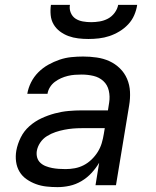

<svg xmlns="http://www.w3.org/2000/svg" viewBox="-20 -760 640 788"><path d="M216 8Q193 8 170.5 5.5Q148 3 127.5 -4.5Q107 -12 89 -24.5Q71 -37 60 -55.5Q49 -74 46 -96.5Q43 -119 47 -142Q52 -169 65 -195.5Q78 -222 100.5 -242Q123 -262 150 -274.5Q177 -287 205 -294.5Q233 -302 261 -304.5Q289 -307 316 -307H423L428 -339Q432 -364 426.5 -388Q421 -412 404 -427.5Q387 -443 363.5 -448.5Q340 -454 315 -454Q301 -454 287 -453Q273 -452 258.5 -448.5Q244 -445 230.5 -439Q217 -433 205 -424Q193 -415 185 -402Q177 -389 175 -375H92Q96 -399 107.5 -422Q119 -445 137.5 -463.5Q156 -482 178.5 -494.5Q201 -507 224.5 -515Q248 -523 272.5 -525.5Q297 -528 321 -528Q349 -528 377 -524Q405 -520 429 -509Q453 -498 472 -479.5Q491 -461 501.5 -436.5Q512 -412 513.5 -384Q515 -356 510 -327L456 0H372L387 -92Q374 -70 355.5 -50Q337 -30 314 -16.5Q291 -3 266 2.5Q241 8 216 8ZM249 -66Q268 -66 287 -69.5Q306 -73 323.5 -82Q341 -91 356 -105.5Q371 -120 381.5 -137Q392 -154 397.5 -172.5Q403 -191 406 -210L410 -234H315Q297 -234 279.5 -232.5Q262 -231 244 -227.5Q226 -224 208 -218Q190 -212 173 -201.5Q156 -191 145 -174.5Q134 -158 131 -140Q129 -126 132.5 -113.5Q136 -101 145.5 -92Q155 -83 168 -78Q181 -73 194 -70.5Q207 -68 221 -67Q235 -66 249 -66ZM343 -600Q322 -600 301 -602.5Q280 -605 261 -612Q242 -619 226 -631Q210 -643 200 -660Q190 -677 188 -698Q186 -719 189 -740H267Q264 -723 270.5 -707.5Q277 -692 290 -683.5Q303 -675 320 -672Q337 -669 354 -669Q371 -669 389 -672Q407 -675 423 -683.5Q439 -692 450.5 -707.5Q462 -723 465 -740H543Q540 -719 531 -698Q522 -677 506 -660Q490 -643 470 -631Q450 -619 429 -612Q408 -605 386 -602.5Q364 -600 343 -600Z"/></svg>

Font: Iosevka Extended Oblique
Style: Regular
Weight: 400
Width: 7
Italic angle: -9°
Monospace: yes
Designer: Belleve Invis
Foundry: Belleve Invis
Version: Version 32.0.1; ttfautohint (v1.8.4)